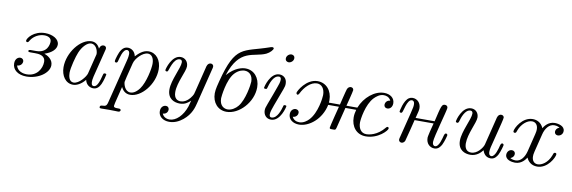

<svg xmlns="http://www.w3.org/2000/svg" viewBox="-59 -1188 5624 1889"><g transform="rotate(10 2752.5 -244.0)"><path d="M65 -96C65 -31 123 11 205 11C323 11 429 -62 429 -141C429 -199 375 -229 342 -241C417 -266 456 -307 456 -351C456 -405 392 -442 315 -442C201 -442 142 -361 142 -336C142 -334 142 -332 143 -331C147 -324 158 -321 165 -327C168 -330 171 -334 178 -346C205 -389 258 -419 311 -419C347 -419 381 -405 381 -368C381 -343 369 -253 257 -253H206C194 -253 181 -252 181 -241C181 -230 194 -230 202 -230H251C283 -230 353 -228 353 -160C353 -94 306 -11 205 -11C167 -11 113 -24 97 -80C140 -82 150 -116 150 -129C150 -148 135 -161 116 -161C96 -161 65 -145 65 -96Z M550 -144C550 -59 596 11 671 11C707 11 751 -10 791 -59C802 -10 839 11 874 11C911 11 932 -14 947 -45C965 -83 977 -141 977 -143C977 -153 969 -153 962 -153C950 -153 949 -152 943 -130C929 -74 910 -11 876 -11C850 -11 850 -38 850 -52C850 -59 850 -75 857 -103L925 -375C929 -389 929 -391 929 -396C929 -417 912 -422 902 -422C870 -422 863 -388 862 -383C843 -426 811 -442 779 -442C668 -442 550 -290 550 -144ZM618 -100C618 -150 649 -267 667 -309C692 -370 738 -420 779 -420C823 -420 848 -368 848 -326C848 -324 847 -319 845 -313L798 -124C790 -92 728 -11 673 -11C626 -11 618 -70 618 -100Z M968 181C968 191 973 193 990 193C1005 193 1027 192 1062 192C1119 192 1138 194 1157 194C1169 194 1177 185 1177 177C1177 173 1175 170 1172 167C1167 163 1157 163 1147 163H1141C1123 163 1105 162 1105 145C1105 126 1138 10 1151 -50H1152C1163 -27 1188 11 1242 11C1353 11 1476 -134 1476 -284C1476 -375 1425 -442 1348 -442C1293 -442 1251 -401 1222 -370C1211 -423 1172 -442 1140 -442C1087 -442 1064 -387 1051 -347C1044 -325 1037 -302 1037 -290C1037 -280 1046 -278 1051 -278C1057 -278 1064 -281 1067 -292C1077 -324 1094 -418 1137 -418C1147 -418 1163 -412 1163 -380C1163 -353 1154 -319 1152 -312L1044 119C1041 130 1038 142 1032 150C1013 175 968 150 968 181ZM1167 -105C1167 -114 1182 -172 1214 -299C1226 -348 1292 -419 1345 -419C1381 -419 1407 -387 1407 -327C1407 -282 1380 -138 1330 -70C1291 -18 1258 -12 1240 -12C1184 -12 1167 -84 1167 -105Z M1542 -290C1542 -282 1549 -278 1556 -278C1560 -278 1563 -279 1566 -281C1577 -289 1598 -418 1665 -418C1683 -418 1688 -404 1688 -391C1688 -333 1614 -204 1614 -109C1614 -13 1685 11 1738 11C1787 11 1818 -12 1844 -37C1839 -17 1834 4 1828 23C1796 119 1730 183 1665 183C1645 183 1607 176 1591 137C1633 135 1641 102 1641 90C1641 73 1631 57 1608 57C1588 57 1558 73 1558 118C1558 171 1604 206 1666 206C1721 206 1766 182 1802 153C1878 91 1895 19 1905 -20L1994 -378C1996 -386 1999 -395 1999 -403C1999 -421 1985 -430 1972 -430C1938 -430 1931 -389 1930 -383L1868 -133C1861 -105 1861 -103 1851 -87C1809 -20 1763 -12 1741 -12C1715 -12 1675 -25 1675 -94C1675 -191 1745 -308 1745 -361C1745 -407 1714 -442 1669 -442C1580 -442 1542 -302 1542 -290Z M2060 -149C2060 -56 2118 11 2204 11C2330 11 2461 -129 2461 -278C2461 -372 2403 -442 2317 -442C2285 -442 2212 -431 2135 -343C2226 -626 2374 -565 2493 -621C2528 -638 2555 -670 2555 -683C2555 -687 2551 -694 2540 -694C2530 -694 2518 -689 2515 -688C2260 -599 2181 -653 2083 -274C2077 -249 2060 -192 2060 -149ZM2130 -112C2130 -124 2147 -299 2214 -371C2255 -415 2297 -419 2311 -419C2360 -419 2394 -383 2394 -323C2394 -296 2371 -138 2312 -68C2290 -41 2251 -14 2211 -14C2179 -14 2130 -34 2130 -112Z M2689 -608C2689 -583 2709 -575 2723 -575C2743 -575 2771 -594 2771 -623C2771 -648 2751 -656 2737 -656C2716 -656 2689 -636 2689 -608ZM2528 -288C2528 -278 2538 -278 2543 -278C2556 -278 2557 -280 2561 -294C2570 -327 2596 -420 2654 -420C2665 -420 2676 -415 2676 -392C2676 -368 2665 -339 2658 -320L2628 -237C2615 -204 2603 -171 2591 -138C2577 -100 2573 -89 2573 -69C2573 -30 2597 11 2649 11C2743 11 2776 -139 2776 -143C2776 -153 2768 -153 2761 -153C2748 -153 2748 -151 2744 -136C2736 -107 2709 -11 2651 -11C2643 -11 2629 -12 2629 -39C2629 -65 2642 -98 2655 -135L2719 -306C2729 -335 2731 -343 2731 -362C2731 -417 2693 -442 2656 -442C2562 -442 2528 -293 2528 -288Z M2822 -75C2822 -23 2868 11 2929 11C3029 11 3149 -83 3179 -230H3286C3285 -228 3233 -22 3233 -12C3233 -2 3239 0 3254 0H3273C3288 0 3293 0 3299 -22L3351 -230H3459C3452 -205 3447 -182 3447 -153C3447 -62 3501 11 3596 11C3719 11 3805 -84 3805 -104C3805 -113 3799 -118 3792 -118C3785 -118 3781 -112 3777 -108C3706 -20 3624 -11 3597 -11C3541 -11 3517 -61 3517 -114C3517 -145 3537 -297 3608 -371C3628 -391 3660 -419 3700 -419C3720 -419 3754 -415 3773 -377C3736 -374 3724 -345 3724 -328C3724 -309 3738 -296 3757 -296C3784 -296 3807 -318 3807 -356C3807 -408 3763 -442 3701 -442C3607 -442 3509 -362 3466 -253H3357C3357 -253 3396 -402 3396 -415C3396 -430 3385 -441 3369 -441C3358 -441 3341 -435 3333 -414C3327 -399 3292 -253 3292 -253H3182C3183 -261 3183 -269 3183 -277C3183 -372 3124 -442 3037 -442C2923 -442 2851 -309 2851 -292C2851 -287 2857 -276 2865 -276C2869 -276 2875 -280 2880 -290C2914 -360 2973 -419 3035 -419C3082 -419 3113 -379 3113 -316C3113 -291 3096 -137 3022 -59C3004 -40 2970 -12 2928 -12C2895 -12 2870 -26 2856 -54C2893 -56 2906 -85 2906 -102C2906 -121 2891 -134 2872 -134C2852 -134 2822 -118 2822 -75Z M3882 -290C3882 -277 3897 -276 3905 -280C3920 -288 3932 -418 3983 -418C3993 -418 4009 -411 4009 -380C4009 -362 4008 -353 3993 -292L3931 -45C3929 -36 3925 -26 3925 -16C3925 1 3939 11 3953 11C3971 11 3983 -4 3987 -14C3991 -24 4042 -229 4042 -230H4232C4193 -85 4198 -81 4198 -79C4198 -25 4235 11 4282 11C4320 11 4340 -18 4352 -40C4370 -75 4385 -134 4385 -140C4385 -146 4378 -154 4370 -154C4363 -154 4356 -148 4351 -130C4344 -105 4325 -12 4284 -12C4274 -12 4258 -19 4258 -52C4258 -102 4338 -374 4339 -404C4339 -421 4325 -430 4311 -430C4279 -430 4275 -412 4238 -253H4048C4064 -312 4069 -335 4069 -352C4069 -404 4034 -442 3986 -442C3973 -442 3961 -439 3950 -432C3900 -401 3882 -290 3882 -290Z M4444 -290C4444 -280 4455 -277 4460 -277C4466 -277 4473 -281 4477 -296C4486 -329 4513 -418 4568 -418C4586 -418 4591 -404 4591 -391C4591 -334 4516 -203 4516 -109C4516 -13 4587 11 4640 11C4700 11 4739 -26 4762 -56C4778 -3 4813 11 4844 11C4882 11 4902 -18 4914 -40C4932 -75 4947 -134 4947 -140C4947 -146 4940 -154 4932 -154C4925 -154 4918 -148 4913 -130C4906 -102 4885 -12 4846 -12C4836 -12 4820 -18 4820 -52C4820 -78 4831 -118 4839 -148C4888 -342 4901 -390 4901 -407C4901 -416 4891 -430 4874 -430C4840 -430 4833 -389 4832 -383L4769 -130C4767 -121 4765 -112 4761 -103C4750 -77 4706 -12 4644 -12C4597 -12 4578 -47 4578 -93C4578 -190 4647 -308 4647 -362C4647 -407 4617 -441 4572 -441C4479 -441 4444 -298 4444 -290Z M4989 -52C4989 -1 5053 11 5087 11C5155 11 5190 -44 5200 -60C5216 -23 5249 11 5308 11C5412 11 5474 -110 5474 -141C5474 -153 5460 -156 5451 -151C5443 -146 5442 -134 5438 -125C5409 -46 5349 -12 5310 -12C5272 -12 5251 -41 5251 -81C5251 -109 5252 -107 5302 -308C5316 -368 5353 -419 5405 -419C5437 -419 5454 -407 5459 -404C5435 -397 5422 -377 5422 -358C5422 -339 5436 -326 5456 -326C5475 -326 5505 -342 5505 -378C5505 -429 5441 -442 5406 -442C5338 -442 5303 -386 5294 -370C5268 -430 5219 -442 5186 -442C5082 -442 5019 -321 5019 -291C5019 -282 5026 -278 5033 -278C5049 -278 5050 -293 5055 -306C5078 -368 5132 -419 5183 -419C5218 -419 5242 -392 5242 -350C5242 -322 5241 -324 5191 -122C5176 -62 5141 -12 5088 -12C5056 -12 5039 -23 5035 -26C5060 -35 5071 -54 5071 -73C5071 -91 5057 -105 5038 -105C5007 -105 4989 -78 4989 -52Z"/></g></svg>

Font: CMU Serif
Style: Italic
Weight: 500
Italic angle: -14.04°
Version: Version 0.7.0